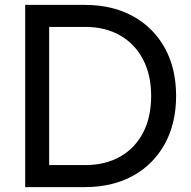

<svg xmlns="http://www.w3.org/2000/svg" viewBox="-20 -765 781 785"><path d="M83 0V-745H327Q440 -745 524 -698.5Q608 -652 654 -568.5Q700 -485 700 -373Q700 -261 654 -177Q608 -93 524 -46.5Q440 0 327 0ZM181 -90H328Q410 -90 471 -124.5Q532 -159 565 -222.5Q598 -286 598 -373Q598 -459 564.5 -522.5Q531 -586 470.5 -620.5Q410 -655 328 -655H181Z"/></svg>

Font: Pitagon Sans Text Medium
Style: Regular
Weight: 500
Designer: Travis Tran
Foundry: Pitagon
Version: Version 1.000; ttfautohint (v1.8.4.7-5d5b);gftools[0.9.26]